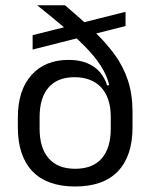

<svg xmlns="http://www.w3.org/2000/svg" viewBox="-20 -682 560 715"><path d="M260 12.5Q155 12.5 100.8 -44.2Q46.5 -101 46.5 -207.5V-244.5Q46.5 -346 97.2 -402.5Q148 -459 235.5 -459Q274 -459 303 -447.5Q332 -436 351 -414.5Q370 -393 379 -363.5L400 -368.5L392.5 -250.5Q392 -285.5 382.5 -312.5Q373 -339.5 355.8 -357.5Q338.5 -375.5 313.8 -385Q289 -394.5 258 -394.5Q194 -394.5 160.8 -356.2Q127.5 -318 127.5 -246V-203Q127.5 -130.5 161.5 -92Q195.5 -53.5 260 -53.5Q325 -53.5 358.8 -92Q392.5 -130.5 392.5 -203Q392.5 -221.5 392.5 -238.5Q392.5 -255.5 392.5 -277Q392 -297 392 -310Q392 -323 391.5 -341Q386 -382 366.2 -418.5Q346.5 -455 312.5 -492Q278.5 -529 230 -570.5Q181.5 -612 119 -662V-662.5H222Q281.5 -612 328.2 -567.5Q375 -523 407.2 -478.5Q439.5 -434 456.5 -382.2Q473.5 -330.5 473.5 -265.5V-208Q473.5 -101 419.2 -44.2Q365 12.5 260 12.5ZM101.5 -497.5V-551L447.5 -638V-585Z"/></svg>

Font: Anek Latin
Style: Regular
Weight: 400
Designer: Yesha Goshar
Foundry: Ek Type
Version: Version 1.003